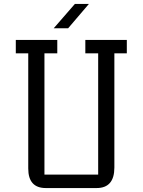

<svg xmlns="http://www.w3.org/2000/svg" viewBox="-20 -952 722 972"><path d="M60 -682V-750H270V-682H205V-68H477V-682H412V-750H622V-682H559V-104Q559 0 469 0H212Q123 0 123 -99V-682ZM252 -809 359 -932H430L325 -809Z"/></svg>

Font: Kelly Slab
Style: Regular
Weight: 400
Designer: Denis Masharov
Foundry: Denis Masharov
Version: Version 1.001